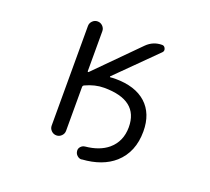

<svg xmlns="http://www.w3.org/2000/svg" viewBox="-136 -927 1271 1163"><g transform="rotate(20 500.0 -345.5)"><path d="M522.5 -464.8Q652.3 -464.8 722.2 -401.4Q792 -337.9 792 -222.7Q792 -89.8 706.1 -12.7Q629.9 54.7 499 63.5Q497.1 64.5 496.1 64.5Q481.4 64.5 469.7 53.7Q457 43 455.1 25.4Q453.1 9.8 463.9 -2.4Q474.6 -14.6 491.2 -16.6Q582 -25.4 635.7 -70.3Q700.2 -125 700.2 -216.8Q700.2 -390.6 478.5 -390.6Q419.9 -390.6 359.4 -362.3Q350.6 -358.4 350.6 -348.6V-66.4Q350.6 -47.9 336.9 -34.2Q323.2 -20.5 304.2 -20.5Q285.2 -20.5 271.5 -34.2Q257.8 -47.9 257.8 -66.4V-709Q257.8 -727.5 271.5 -741.2Q285.2 -754.9 304.2 -754.9Q323.2 -754.9 336.9 -741.2Q350.6 -727.5 350.6 -709V-451.2Q350.6 -448.2 353 -447.3Q355.5 -446.3 357.4 -448.2L621.1 -713.9Q662.1 -754.9 719.7 -754.9Q734.4 -754.9 740.7 -739.7Q747.1 -724.6 736.3 -713.9L489.3 -468.8Q487.3 -466.8 488.8 -464.8Q490.2 -462.9 492.2 -462.9Q506.8 -464.8 522.5 -464.8Z"/></g></svg>

Font: Rounded-X Mgen+ 1mn regular
Style: Regular
Weight: 400
Designer: [Source Han Sans]
Ryoko NISHIZUKA  (kana & ideographs); Paul D. Hunt (Latin, Greek & Cyrillic); Wenlong ZHANG  (bopomofo
Version: Version 1.059.20150602